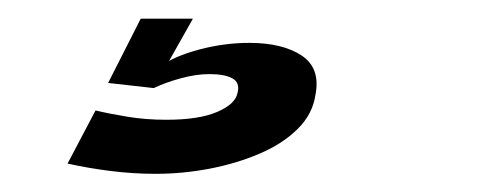

<svg xmlns="http://www.w3.org/2000/svg" viewBox="-20 -20 538 206"><path d="M147 166.5Q176 166.5 204.8 161Q233.5 155.5 258.2 145Q283 134.5 299.2 118.5Q315.5 102.5 318.5 81.5Q324 53 303.5 39.5Q283 26 247.5 26Q220.5 26 193.5 33.2Q166.5 40.5 152.5 51L145 74.5Q157.5 68.5 174 64Q190.5 59.5 204.5 59.5Q221 59.5 229.2 64Q237.5 68.5 235 79Q233 91.5 213.2 100Q193.5 108.5 158.5 108.5Q136 108.5 116.5 105.2Q97 102 82.5 98.5L52.5 155.5Q75 160.5 99 163.5Q123 166.5 147 166.5ZM145 74.5 187 0H131L96 69Z"/></svg>

Font: Anybody Expanded Medium
Style: Italic
Weight: 500
Width: 7
Italic angle: -10°
Version: Version 1.113;gftools[0.9.25]